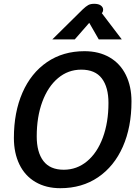

<svg xmlns="http://www.w3.org/2000/svg" viewBox="-20 -979 723 1009"><path d="M53 -254Q53 -389 98 -492Q143 -595 227 -652.5Q311 -710 424 -710Q500 -710 556 -677.5Q612 -645 641.5 -585Q671 -525 671 -446Q671 -311 625.5 -208Q580 -105 495.5 -47.5Q411 10 297 10Q222 10 166.5 -22.5Q111 -55 82 -115Q53 -175 53 -254ZM550 -438Q550 -521 515 -567Q480 -613 407 -613Q338 -613 285 -568.5Q232 -524 202.5 -444.5Q173 -365 173 -262Q173 -179 208 -133Q243 -87 315 -87Q384 -87 437.5 -131.5Q491 -176 520.5 -256Q550 -336 550 -438ZM414 -929Q432 -946 444 -952.5Q456 -959 475 -959Q498 -959 510 -950Q522 -941 522 -928Q522 -921 519 -915L515 -910L620 -772H499L449 -859L373 -772H255Z"/></svg>

Font: Niramit SemiBold
Style: Italic
Weight: 600
Italic angle: -10°
Designer: Katatrad Aksorn Co.,Ltd.
Foundry: Cadson Demak Co.,Ltd.
Version: Version 1.001; ttfautohint (v1.6)